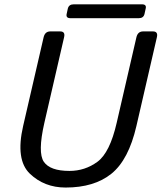

<svg xmlns="http://www.w3.org/2000/svg" viewBox="-20 -844 740 879"><path d="M302.7 -760.7Q280.8 -760.7 285.2 -780.3L290.5 -804.7Q295.4 -824.2 317.4 -824.2H629.9Q651.9 -824.2 647 -804.7L641.6 -780.3Q637.2 -760.7 615.2 -760.7ZM85.9 -267.1 179.7 -673.3Q186 -700.2 210.4 -700.2H255.4Q279.8 -700.2 273.4 -673.3L183.1 -281.7Q151.9 -145 180.7 -103.3Q209.5 -61.5 297.9 -61.5Q369.1 -61.5 426 -103.3Q482.9 -145 514.2 -281.7L604.5 -673.3Q610.8 -700.2 635.3 -700.2H680.2Q704.6 -700.2 698.2 -673.3L604.5 -267.1Q568.8 -112.3 490.2 -48.8Q411.6 14.6 280.3 14.6Q183.1 14.6 116.7 -48.8Q50.3 -112.3 85.9 -267.1Z"/></svg>

Font: Istok Web
Style: BoldItalic
Weight: 700
Italic angle: -13°
Designer: Andrey V. Panov
Foundry: Andrey V. Panov
Version: Version 1.0.2g